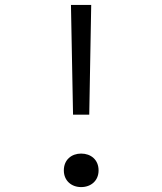

<svg xmlns="http://www.w3.org/2000/svg" viewBox="-20 -750 660 782"><path d="M343.5 -283 351.5 -730H269L277.5 -283ZM240 -56C240 -13.5 271.5 12 310.5 12C350 12 381.5 -13.5 381.5 -56C381.5 -99.5 350 -124.5 310.5 -124.5C271.5 -124.5 240 -99.5 240 -56Z"/></svg>

Font: Monaspace Krypton Light
Style: Regular
Weight: 300
Designer: Riley Cran & the Lettermatic Team
Foundry: Lettermatic
Version: Version 1.101 (Monaspace Krypton)